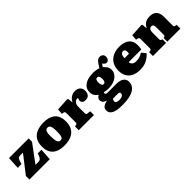

<svg xmlns="http://www.w3.org/2000/svg" viewBox="214 -1883 3348 3348"><g transform="rotate(-45 1888.5 -209.0)"><path d="M37 0V-87L289 -412H226Q196 -412 180.5 -403Q165 -394 155 -368Q145 -342 130 -291L38 -286L50 -517H535V-434L293 -107H360Q382 -107 397 -113Q412 -119 423 -132Q434 -145 443 -166.5Q452 -188 464 -220H553L539 0Z M892 14Q796 14 730.5 -15Q665 -44 631 -103Q597 -162 597 -251Q597 -352 637.5 -413.5Q678 -475 750 -503Q822 -531 915 -531Q1000 -531 1065 -505.5Q1130 -480 1167.5 -422.5Q1205 -365 1205 -268Q1205 -174 1169 -111.5Q1133 -49 1063 -17.5Q993 14 892 14ZM905 -99Q933 -99 946.5 -115Q960 -131 965 -164.5Q970 -198 970 -251Q970 -304 965.5 -337Q961 -370 951.5 -387.5Q942 -405 929.5 -411.5Q917 -418 900 -418Q880 -418 864.5 -407.5Q849 -397 840.5 -368.5Q832 -340 832 -285Q832 -219 838 -177.5Q844 -136 860 -117.5Q876 -99 905 -99Z M1254 0V-93L1287 -99Q1303 -102 1307.5 -112Q1312 -122 1312 -148V-343Q1312 -375 1308 -388Q1304 -401 1280 -405L1247 -410L1255 -511L1490 -525L1510 -514L1518 -422H1522Q1542 -469 1586.5 -500Q1631 -531 1688 -531Q1750 -531 1785.5 -497.5Q1821 -464 1821 -409Q1821 -369 1808.5 -341.5Q1796 -314 1772.5 -300Q1749 -286 1714 -286Q1669 -286 1648 -304.5Q1627 -323 1627 -346Q1627 -355 1628.5 -362Q1630 -369 1633 -379.5Q1636 -390 1643 -407Q1623 -412 1604 -407Q1585 -402 1569.5 -387Q1554 -372 1545.5 -349Q1537 -326 1537 -293V-146Q1537 -122 1542.5 -111.5Q1548 -101 1568 -99L1628 -93V0Z M2105 230Q2034 230 1983 221.5Q1932 213 1899.5 196Q1867 179 1851.5 154Q1836 129 1836 97Q1836 58 1855 35.5Q1874 13 1903.5 1Q1933 -11 1963 -18V-21Q1915 -35 1897 -59.5Q1879 -84 1879 -109Q1879 -135 1893.5 -155Q1908 -175 1934 -190V-193Q1899 -215 1877 -249.5Q1855 -284 1855 -332Q1855 -405 1894 -448.5Q1933 -492 1996 -512Q2059 -532 2132 -532Q2146 -532 2169.5 -530.5Q2193 -529 2220.5 -524.5Q2248 -520 2273 -509Q2308 -572 2340 -610Q2372 -648 2418 -648Q2436 -648 2454.5 -640.5Q2473 -633 2485.5 -615.5Q2498 -598 2498 -569Q2498 -537 2479.5 -512Q2461 -487 2430 -487Q2413 -487 2400 -496.5Q2387 -506 2376 -519L2364 -535Q2355 -525 2345.5 -510Q2336 -495 2328 -482Q2357 -455 2381 -423Q2405 -391 2405 -336Q2405 -286 2373 -242.5Q2341 -199 2280 -172.5Q2219 -146 2133 -146Q2102 -146 2079.5 -149.5Q2057 -153 2034 -159Q2031 -157 2028 -152.5Q2025 -148 2025 -140Q2025 -125 2034.5 -118Q2044 -111 2059 -109.5Q2074 -108 2091 -108H2290Q2380 -108 2426.5 -72.5Q2473 -37 2473 23Q2473 43 2467 69.5Q2461 96 2441.5 124Q2422 152 2382 176Q2342 200 2275 215Q2208 230 2105 230ZM2129 129Q2162 129 2184.5 121Q2207 113 2219 98Q2231 83 2231 66Q2231 49 2220 40.5Q2209 32 2188 32H2065Q2058 40 2052 52.5Q2046 65 2046 79Q2046 105 2068.5 117Q2091 129 2129 129ZM2131 -261Q2154 -261 2166 -280.5Q2178 -300 2178 -339Q2178 -386 2166 -405Q2154 -424 2131 -424Q2102 -424 2092.5 -398Q2083 -372 2083 -341Q2083 -305 2094.5 -283Q2106 -261 2131 -261Z M2761 14Q2665 14 2601.5 -18.5Q2538 -51 2507 -108.5Q2476 -166 2476 -241Q2476 -337 2515.5 -401.5Q2555 -466 2624 -498.5Q2693 -531 2781 -531Q2858 -531 2914 -508Q2970 -485 3000 -438.5Q3030 -392 3030 -323Q3030 -297 3028 -271Q3026 -245 3021 -224H2707Q2710 -196 2724 -177.5Q2738 -159 2761 -150Q2784 -141 2815 -141Q2868 -141 2904 -154Q2940 -167 2977 -190L3039 -114Q2995 -60 2926 -23Q2857 14 2761 14ZM2705 -324H2816Q2818 -339 2819 -351Q2820 -363 2820 -374Q2820 -400 2808.5 -415Q2797 -430 2774 -430Q2749 -430 2734 -415Q2719 -400 2712.5 -376.5Q2706 -353 2705 -324Z M3083 0V-93L3115 -99Q3131 -102 3136 -110.5Q3141 -119 3141 -146V-349Q3141 -378 3135 -389.5Q3129 -401 3106 -405L3076 -410L3084 -511L3321 -525L3339 -514L3347 -422H3351Q3374 -473 3417.5 -502Q3461 -531 3531 -531Q3594 -531 3631.5 -507.5Q3669 -484 3686 -445Q3703 -406 3703 -359V-138Q3703 -118 3708.5 -109Q3714 -100 3733 -97L3760 -93V0H3437V-92L3453 -95Q3469 -98 3473.5 -107Q3478 -116 3478 -137V-307Q3478 -336 3473 -353.5Q3468 -371 3457.5 -379Q3447 -387 3430 -387Q3413 -387 3398.5 -379Q3384 -371 3375 -350Q3366 -329 3366 -288V-139Q3366 -118 3370 -108Q3374 -98 3389 -95L3407 -92V0Z"/></g></svg>

Font: Literata Black
Style: Regular
Weight: 900
Designer: Latin by Veronika Burian and Jose Scaglione. Greek by Irene Vlachou. Cyrillic by Vera Evstafieva.
Foundry: TypeTogether
Version: Version 3.103;gftools[0.9.29]